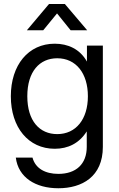

<svg xmlns="http://www.w3.org/2000/svg" viewBox="-20 -748 605 978"><path d="M277.3 210.9C397.5 210.9 503.9 152.3 503.9 0V-515.6H422.9V-435.1H422.4C386.7 -498.5 325.7 -525.4 258.8 -525.4C124.5 -525.4 35.2 -417 35.2 -257.8C35.2 -99.1 124.5 9.8 258.8 9.8C326.7 9.8 383.3 -18.1 421.4 -78.1H421.9V0C421.9 87.9 367.2 137.7 277.3 137.7C210.9 137.7 160.2 110.4 145.5 54.7H60.5C73.2 156.2 161.1 210.9 277.3 210.9ZM271.5 -64.9C182.1 -64.9 119.1 -131.3 119.1 -257.8C119.1 -384.3 182.1 -451.2 271.5 -451.2C367.2 -451.2 427.7 -374.5 427.7 -257.8C427.7 -141.1 367.2 -64.9 271.5 -64.9ZM200.2 -593.8 270.5 -679.7 339.8 -593.8H423.8V-594.2L310.5 -727.5H229.5L117.2 -594.2V-593.8Z"/></svg>

Font: Raveo Display Display
Style: Regular
Weight: 400
Designer: Jakub Foglar, Rasmus Andersson (Inter)
Foundry: Jakubfoglar.com
Version: Version 1.100;Glyphs 3.2.3 (3260)